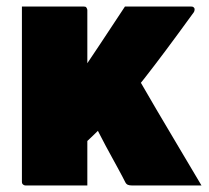

<svg xmlns="http://www.w3.org/2000/svg" viewBox="-20 -567 640 587"><path d="M247 0Q220 0 186 0Q152 0 118 0Q84 0 58 0Q55 0 52.5 -1.5Q50 -3 48.5 -5Q47 -7 47 -11V-449Q47 -476 47 -501Q47 -526 47 -547Q76 -547 110.5 -547Q145 -547 178.5 -547Q212 -547 236 -547Q238 -547 240.5 -546.5Q243 -546 244 -544Q245 -543 245.5 -541.5Q246 -540 246.5 -539Q247 -538 247 -536ZM362 -547H564Q568 -547 570 -546Q572 -545 573.5 -543Q575 -541 575 -539Q575 -537 574.5 -534.5Q574 -532 572.5 -529.5Q571 -527 567 -522Q522 -460 486.5 -412.5Q451 -365 422 -328Q393 -291 368 -261.5Q343 -232 318 -206Q293 -180 265.5 -153.5Q238 -127 204 -96L129 -198Q168 -256 207 -314Q246 -372 285 -430.5Q324 -489 362 -547ZM383 0Q376 0 371 -2Q366 -4 363 -10Q360 -16 354 -27.5Q348 -39 339.5 -54.5Q331 -70 322 -86.5Q313 -103 303.5 -120.5Q294 -138 286 -154Q278 -170 271 -182L388 -353Q423 -292 457.5 -233.5Q492 -175 526.5 -117Q561 -59 596 0Q572 0 538 0Q504 0 465 0Q426 0 383 0Z"/></svg>

Font: Recursive Monospace Black
Style: Regular
Weight: 900
Version: Version 1.047